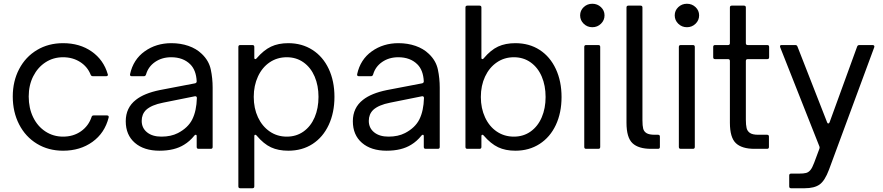

<svg xmlns="http://www.w3.org/2000/svg" viewBox="-20 -793 4703 1023"><path d="M48 -279Q48 -360 82 -425Q116 -490 177 -526.5Q238 -563 316 -563Q405 -563 468.5 -518.5Q532 -474 554 -398L555 -395Q555 -387 545 -387H475Q466 -387 463 -395Q446 -438 406.5 -463Q367 -488 316 -488Q264 -488 222.5 -461Q181 -434 157 -386.5Q133 -339 133 -279Q133 -217 156.5 -168.5Q180 -120 222 -92.5Q264 -65 316 -65Q371 -65 411.5 -93.5Q452 -122 468 -170Q470 -178 479 -178H550Q561 -178 559 -167Q538 -84 472.5 -37Q407 10 316 10Q238 10 177 -27Q116 -64 82 -130Q48 -196 48 -279Z M650 -147Q650 -219 704 -261Q748 -296 831 -313L1019 -349Q1028 -351 1028 -360Q1025 -419 994 -450Q956 -488 892 -488Q843 -488 806.5 -463Q770 -438 758 -396Q755 -387 747 -387H682Q671 -387 673 -398Q690 -476 751 -519.5Q812 -563 893 -563Q942 -563 984 -548.5Q1026 -534 1055 -506Q1093 -470 1103 -423Q1113 -376 1113 -326V-10Q1113 0 1103 0H1038Q1028 0 1028 -10V-67Q1028 -75 1023 -75Q1019 -75 1016 -71Q991 -40 961 -22Q910 10 830 10Q747 10 698.5 -32Q650 -74 650 -147ZM928 -84Q982 -112 1004.5 -157Q1027 -202 1029 -271Q1029 -276 1026 -278.5Q1023 -281 1018 -280L849 -246Q787 -234 758 -207Q735 -184 735 -149Q735 -111 763.5 -88Q792 -65 840 -65Q891 -65 928 -84Z M1762 -277Q1762 -193 1731.5 -127.5Q1701 -62 1645.5 -26Q1590 10 1516 10Q1463 10 1424 -8Q1385 -26 1347 -71Q1344 -75 1340 -75Q1335 -75 1335 -67V200Q1335 210 1325 210H1260Q1250 210 1250 200V-543Q1250 -553 1260 -553H1325Q1335 -553 1335 -543V-486Q1335 -478 1340 -478Q1344 -478 1347 -482Q1385 -526 1424 -544.5Q1463 -563 1516 -563Q1589 -563 1645 -527Q1701 -491 1731.5 -426Q1762 -361 1762 -277ZM1332 -277Q1332 -216 1354.5 -168Q1377 -120 1417 -92.5Q1457 -65 1508 -65Q1559 -65 1597.5 -92.5Q1636 -120 1656.5 -168Q1677 -216 1677 -277Q1677 -337 1656.5 -385Q1636 -433 1597.5 -460.5Q1559 -488 1508 -488Q1457 -488 1417 -461Q1377 -434 1354.5 -385.5Q1332 -337 1332 -277Z M1860 -147Q1860 -219 1914 -261Q1958 -296 2041 -313L2229 -349Q2238 -351 2238 -360Q2235 -419 2204 -450Q2166 -488 2102 -488Q2053 -488 2016.5 -463Q1980 -438 1968 -396Q1965 -387 1957 -387H1892Q1881 -387 1883 -398Q1900 -476 1961 -519.5Q2022 -563 2103 -563Q2152 -563 2194 -548.5Q2236 -534 2265 -506Q2303 -470 2313 -423Q2323 -376 2323 -326V-10Q2323 0 2313 0H2248Q2238 0 2238 -10V-67Q2238 -75 2233 -75Q2229 -75 2226 -71Q2201 -40 2171 -22Q2120 10 2040 10Q1957 10 1908.5 -32Q1860 -74 1860 -147ZM2138 -84Q2192 -112 2214.5 -157Q2237 -202 2239 -271Q2239 -276 2236 -278.5Q2233 -281 2228 -280L2059 -246Q1997 -234 1968 -207Q1945 -184 1945 -149Q1945 -111 1973.5 -88Q2002 -65 2050 -65Q2101 -65 2138 -84Z M2557 -71Q2554 -75 2550 -75Q2545 -75 2545 -67V-10Q2545 0 2535 0H2470Q2460 0 2460 -10V-753Q2460 -763 2470 -763H2535Q2545 -763 2545 -753V-486Q2545 -478 2550 -478Q2554 -478 2557 -482Q2595 -527 2634 -545Q2673 -563 2726 -563Q2800 -563 2855.5 -527Q2911 -491 2941.5 -425.5Q2972 -360 2972 -276Q2972 -192 2941.5 -127Q2911 -62 2855 -26Q2799 10 2726 10Q2673 10 2634 -8.5Q2595 -27 2557 -71ZM2887 -276Q2887 -337 2866.5 -385Q2846 -433 2807.5 -460.5Q2769 -488 2718 -488Q2667 -488 2627 -460.5Q2587 -433 2564.5 -385Q2542 -337 2542 -276Q2542 -216 2564.5 -167.5Q2587 -119 2627 -92Q2667 -65 2718 -65Q2769 -65 2807.5 -92.5Q2846 -120 2866.5 -168Q2887 -216 2887 -276Z M3103 0Q3093 0 3093 -10V-543Q3093 -553 3103 -553H3168Q3178 -553 3178 -543V-10Q3178 0 3168 0ZM3071 -711Q3071 -737 3090 -755Q3109 -773 3136 -773Q3163 -773 3182 -755Q3201 -737 3201 -711Q3201 -685 3182 -666.5Q3163 -648 3136 -648Q3109 -648 3090 -666.5Q3071 -685 3071 -711Z M3449 0Q3382 0 3350 -30Q3318 -60 3318 -139V-753Q3318 -763 3328 -763H3393Q3403 -763 3403 -753V-152Q3403 -123 3407 -107.5Q3411 -92 3425 -83.5Q3439 -75 3469 -75H3486Q3496 -75 3496 -65V-10Q3496 0 3486 0Z M3607 0Q3597 0 3597 -10V-543Q3597 -553 3607 -553H3672Q3682 -553 3682 -543V-10Q3682 0 3672 0ZM3575 -711Q3575 -737 3594 -755Q3613 -773 3640 -773Q3667 -773 3686 -755Q3705 -737 3705 -711Q3705 -685 3686 -666.5Q3667 -648 3640 -648Q3613 -648 3594 -666.5Q3575 -685 3575 -711Z M4000 0Q3933 0 3901 -30Q3869 -60 3869 -139V-468Q3869 -478 3859 -478H3790Q3780 -478 3780 -488V-543Q3780 -553 3790 -553H3859Q3869 -553 3869 -563V-753Q3869 -763 3879 -763H3944Q3954 -763 3954 -753V-563Q3954 -553 3964 -553H4068Q4078 -553 4078 -543V-488Q4078 -478 4068 -478H3964Q3954 -478 3954 -468V-156Q3954 -127 3958 -110.5Q3962 -94 3976 -84.5Q3990 -75 4020 -75H4067Q4077 -75 4077 -65V-10Q4077 0 4067 0Z M4195 210Q4185 210 4185 200V142Q4185 132 4195 132H4237Q4262 132 4275 128.5Q4288 125 4298 113Q4308 101 4318 74L4346 -1Q4347 -3 4347 -6Q4347 -11 4345 -15L4137 -541Q4136 -543 4136 -546Q4136 -553 4144 -553H4218Q4226 -553 4229 -545L4387 -141Q4389 -135 4393 -135Q4397 -135 4400 -141L4547 -545Q4550 -553 4559 -553H4630Q4635 -553 4637.5 -549.5Q4640 -546 4638 -541L4397 111Q4375 170 4347 190Q4319 210 4267 210Z"/></svg>

Font: Open Sauce Two
Style: Regular
Weight: 400
Designer: Alfredo Marco Pradil
Foundry: Creative Sauce Fz LLC
Version: Version 1.477